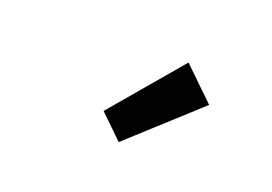

<svg xmlns="http://www.w3.org/2000/svg" viewBox="-52 -1033 723 510"><g transform="rotate(20 310.0 -778.0)"><path d="M308 -647 242 -711 410 -909 500 -822Z"/></g></svg>

Font: Noto Sans KR Thin SemiBold
Style: Regular
Weight: 600
Version: Version 2.004-H2;hotconv 1.0.118;makeotfexe 2.5.65603